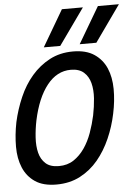

<svg xmlns="http://www.w3.org/2000/svg" viewBox="-69 -909 695 965"><g transform="rotate(-5 279.0 -426.5)"><path d="M2.9 -318.8Q17.1 -382.8 43 -442.4Q68.8 -502 107.9 -547.4Q147 -592.8 199 -620.4Q251 -647.9 316.9 -647.9Q382.8 -647.9 423.8 -620.4Q464.8 -592.8 484.4 -547.4Q503.9 -502 504.4 -442.4Q504.9 -382.8 491.2 -318.8Q478 -254.9 451.9 -195.6Q425.8 -136.2 387.5 -90.1Q349.1 -43.9 296.6 -16.4Q244.1 11.2 176.8 11.2Q109.9 11.2 69.3 -16.4Q28.8 -43.9 9.5 -90.1Q-9.8 -136.2 -9.8 -195.6Q-9.8 -254.9 2.9 -318.8ZM104 -318.8Q95.2 -275.9 92.5 -232.9Q89.8 -189.9 98.4 -156Q106.9 -122.1 130.4 -101.1Q153.8 -80.1 196.8 -80.1Q240.2 -80.1 271.7 -101.1Q303.2 -122.1 326.7 -156Q350.1 -189.9 365.5 -232.9Q380.9 -275.9 390.1 -318.8Q398.9 -361.8 401.9 -404.3Q404.8 -446.8 396 -481Q387.2 -515.1 363.5 -536.1Q339.8 -557.1 297.9 -557.1Q228 -557.1 178 -494.1Q127.9 -431.2 104 -318.8ZM438 -681.2H354L461.9 -864.3H567.9ZM255.9 -681.2H172.9L280.3 -864.3H386.2Z"/></g></svg>

Font: Anonymous Pro
Style: Bold Italic
Weight: 700
Italic angle: -12°
Monospace: yes
Designer: Mark Simonson
Version: Version 1.003